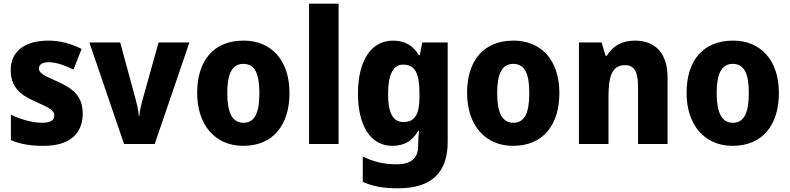

<svg xmlns="http://www.w3.org/2000/svg" viewBox="-20 -780 4281 1040"><path d="M428 -165C428 -256 380 -298 294 -337C209 -375 191 -385 191 -410C191 -431 210 -443 245 -443C282 -443 333 -426 378 -403L422 -515C363 -544 307 -560 242 -560C117 -560 38 -504 38 -401C38 -315 82 -269 167 -232C254 -194 274 -180 274 -155C274 -128 253 -115 207 -115C160 -115 93 -132 39 -159V-21C93 2 147 10 216 10C359 10 428 -57 428 -165Z M652 0H818L1006 -550H839L752 -239C745 -212 736 -179 735 -152H732C730 -182 721 -218 715 -241L631 -550H464Z M1548 -276C1548 -458 1446 -560 1300 -560C1136 -560 1048 -451 1048 -276C1048 -105 1144 10 1297 10C1462 10 1548 -106 1548 -276ZM1211 -276C1211 -380 1237 -434 1298 -434C1361 -434 1385 -380 1385 -276C1385 -171 1361 -115 1299 -115C1237 -115 1211 -172 1211 -276Z M1814 0V-760H1654V0Z M2109 -560C1993 -560 1919 -456 1919 -273C1919 -92 1992 10 2105 10C2174 10 2216 -21 2245 -71H2250C2247 -47 2245 -18 2245 1V12C2245 78 2204 110 2130 110C2059 110 2006 97 1945 68V205C2000 230 2059 240 2136 240C2321 240 2405 152 2405 -12V-550H2267L2254 -481H2249C2218 -532 2175 -560 2109 -560ZM2163 -430C2229 -430 2252 -381 2252 -278V-254C2252 -162 2228 -119 2165 -119C2109 -119 2082 -167 2082 -271C2082 -376 2110 -430 2163 -430Z M3010 -276C3010 -458 2908 -560 2762 -560C2598 -560 2510 -451 2510 -276C2510 -105 2606 10 2759 10C2924 10 3010 -106 3010 -276ZM2673 -276C2673 -380 2699 -434 2760 -434C2823 -434 2847 -380 2847 -276C2847 -171 2823 -115 2761 -115C2699 -115 2673 -172 2673 -276Z M3419 -560C3350 -560 3298 -531 3267 -478H3260L3239 -550H3116V0H3276V-253C3276 -371 3296 -427 3367 -427C3417 -427 3436 -388 3436 -313V0H3596V-359C3596 -495 3527 -560 3419 -560Z M4199 -276C4199 -458 4097 -560 3951 -560C3787 -560 3699 -451 3699 -276C3699 -105 3795 10 3948 10C4113 10 4199 -106 4199 -276ZM3862 -276C3862 -380 3888 -434 3949 -434C4012 -434 4036 -380 4036 -276C4036 -171 4012 -115 3950 -115C3888 -115 3862 -172 3862 -276Z"/></svg>

Font: Noto Sans Lao SemiCondensed ExtraBold
Style: Regular
Weight: 800
Width: 4
Designer: Monotype Design Team
Foundry: Monotype Imaging Inc.
Version: Version 2.003